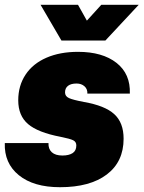

<svg xmlns="http://www.w3.org/2000/svg" viewBox="-20 -770 598 800"><path d="M0 -174H182Q181 -149 196 -135.5Q211 -122 240 -122Q267 -122 282.5 -132Q298 -142 298 -164Q298 -179 285 -185.5Q272 -192 232 -200Q138 -218 97 -253Q56 -288 56 -352Q56 -413 86.5 -459Q117 -505 173.5 -529.5Q230 -554 305 -554Q407 -554 465.5 -508Q524 -462 521 -380H344Q345 -399 332 -410.5Q319 -422 299 -422Q276 -422 263.5 -412.5Q251 -403 251 -385Q251 -369 267 -361.5Q283 -354 330 -345Q417 -330 456 -294.5Q495 -259 495 -192Q495 -96 425 -43Q355 10 230 10Q120 10 58.5 -40Q-3 -90 0 -174ZM149 -750H305L342 -684L402 -750H558L419 -601H236Z"/></svg>

Font: Mona Sans Black
Style: Italic
Weight: 900
Italic angle: -11.7°
Designer: Deni Anggara
Foundry: GitHub
Version: Version 2.000